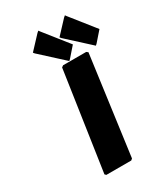

<svg xmlns="http://www.w3.org/2000/svg" viewBox="-268 -1256 1210 1382"><g transform="rotate(-30 337.0 -565.0)"><path d="M516 -1126 508 -1137 495 -1126 395 -1019 404 -1008 592 -836 604 -847 674 -927ZM295 -1126 287 -1137 274 -1126 174 -1019 183 -1008 371 -836 383 -847 453 -927ZM509 -832H317L303 -822L182 -3L192 7H399L411 -3L522 -822Z"/></g></svg>

Font: Hussar Woodtype
Style: UltraObl
Weight: 900
Foundry: Cannot Into Space Fonts
Version: Version 1.07